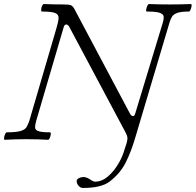

<svg xmlns="http://www.w3.org/2000/svg" viewBox="-26 -688 967 949"><path d="M384 241Q372 241 362.5 230.5Q353 220 353 206Q353 198 364 192.5Q375 187 387 187Q400 187 418 198Q435 210 444 210Q476 210 504 187Q532 164 553 131Q574 98 584 68L599 22Q604 5 604 -5Q604 -17 590 -42L316 -556Q309 -567 301 -567Q292 -567 288 -551L153 -91Q147 -70 147.5 -57.5Q148 -45 164.5 -39.5Q181 -34 221 -34Q226 -34 225 -24.5Q224 -15 220 -6Q216 3 212 3Q158 0 105 0Q51 0 -3 3Q-7 3 -6 -6Q-5 -15 -1 -24.5Q3 -34 7 -34Q56 -34 77.5 -41Q99 -48 106 -61Q113 -74 119 -91L251 -542Q262 -578 263.5 -597Q265 -616 247 -623.5Q229 -631 181 -631Q177 -631 177.5 -640.5Q178 -650 182 -659Q186 -668 191 -668Q215 -667 239 -666.5Q263 -666 287 -666Q314 -666 323.5 -662.5Q333 -659 341 -645L615 -129Q622 -114 632 -114Q639 -114 643 -129L779 -577Q784 -593 783 -605.5Q782 -618 764 -624.5Q746 -631 700 -631Q695 -631 696.5 -640.5Q698 -650 702 -659Q706 -668 711 -668Q736 -667 762.5 -666.5Q789 -666 814 -666Q840 -666 866 -666.5Q892 -667 917 -668Q922 -668 921 -659Q920 -650 916 -640.5Q912 -631 908 -631Q870 -631 851 -624.5Q832 -618 824.5 -606Q817 -594 812 -577L642 -6Q623 60 595.5 115Q568 170 515 210Q474 241 384 241Z"/></svg>

Font: Junicode SmExp
Style: Italic
Weight: 400
Width: 6
Italic angle: -11°
Designer: Peter S. Baker
Version: Version 2.205; ttfautohint (v1.8.4)